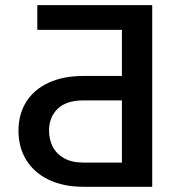

<svg xmlns="http://www.w3.org/2000/svg" viewBox="-20 -716 654 736"><path d="M50.8 -214.8Q50.8 -277.8 80.3 -325.2Q109.9 -372.6 166 -398.7Q222.2 -424.8 299.8 -424.8H447.3V-601.6H123V-696.3H563.5V0H299.8Q222.7 0 166.5 -27.1Q110.4 -54.2 80.6 -102.8Q50.8 -151.4 50.8 -214.8ZM447.3 -331.1H299.8Q233.9 -331.1 200.9 -298.8Q168 -266.6 168 -215.8Q168 -181.6 182.1 -153.8Q196.3 -126 225.8 -109.4Q255.4 -92.8 299.8 -92.8H447.3Z"/></svg>

Font: Pretendard Std Medium
Style: Regular
Weight: 500
Designer: Base glyphs from Inter by Rasmus Andersson; Hangeul glyphs from Noto Sans CJK(Source Han Sans) by Jang Soo-young and Kan
Foundry: Kil Hyung-jin
Version: Version 1.309